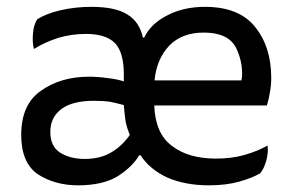

<svg xmlns="http://www.w3.org/2000/svg" viewBox="-20 -522 860 561"><path d="M759.8 -213.9Q765.6 -232.4 768.6 -252Q772.5 -272.5 772.5 -294.9Q772.5 -385.7 724.6 -444.3Q677.7 -502 579.1 -502Q515.6 -502 467.8 -476.6Q419.9 -452.1 401.4 -412.1Q399.4 -412.1 397.5 -412.1Q387.7 -458 352.5 -479.5Q317.4 -502 247.1 -502Q200.2 -502 157.2 -492.2Q115.2 -482.4 88.9 -465.8Q78.1 -449.2 76.2 -422.9Q74.2 -397.5 79.1 -378.9Q110.4 -398.4 149.4 -411.1Q188.5 -422.9 231.4 -422.9Q290 -422.9 316.4 -395.5Q341.8 -368.2 341.8 -304.7Q341.8 -297.9 341.8 -284.2Q321.3 -291 293.9 -293.9Q266.6 -297.9 240.2 -297.9Q157.2 -297.9 99.6 -256.8Q42 -216.8 42 -127.9Q42 -45.9 90.8 -12.7Q140.6 19.5 208 19.5Q281.2 19.5 325.2 -7.8Q368.2 -36.1 386.7 -68.4Q388.7 -68.4 390.6 -68.4Q418 -26.4 469.7 -2.9Q521.5 19.5 590.8 19.5Q640.6 19.5 678.7 8.8Q716.8 -2 740.2 -15.6Q751 -28.3 757.8 -51.8Q764.6 -76.2 761.7 -96.7Q732.4 -80.1 694.3 -69.3Q657.2 -58.6 611.3 -58.6Q530.3 -58.6 482.4 -95.7Q433.6 -131.8 430.7 -213.9Q541 -213.9 759.8 -213.9ZM227.5 -57.6Q184.6 -57.6 155.3 -76.2Q127 -94.7 127 -136.7Q127 -179.7 160.2 -204.1Q192.4 -227.5 254.9 -227.5Q281.2 -227.5 301.8 -224.6Q321.3 -220.7 341.8 -214.8Q343.8 -190.4 346.7 -168.9Q350.6 -148.4 359.4 -127.9Q336.9 -95.7 305.7 -77.1Q273.4 -57.6 227.5 -57.6ZM431.6 -287.1Q437.5 -349.6 474.6 -388.7Q511.7 -426.8 575.2 -426.8Q647.5 -426.8 669.9 -381.8Q687.5 -345.7 687.5 -305.7Q687.5 -296.9 685.5 -287.1Q601.6 -287.1 431.6 -287.1Z"/></svg>

Font: cl
Style: Regular
Weight: 400
Designer: Mitja Miklavcic
Version: Version 1.0